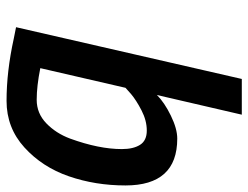

<svg xmlns="http://www.w3.org/2000/svg" viewBox="-106 -642 758 586"><g transform="rotate(90 273.0 -349.0)"><path d="M403 -511Q546 -511 546 -353Q546 -261 518 -180Q490 -99 430 -44.5Q370 10 288 10Q198 10 98 -12L63 -19L221 -708H330L270 -449Q293 -472 333 -491.5Q373 -511 403 -511ZM188 -93Q243 -82 284.5 -82Q326 -82 356.5 -111.5Q387 -141 403 -184Q435 -272 435 -342Q435 -377 422 -397.5Q409 -418 378.5 -418Q348 -418 317 -402Q286 -386 267 -370L248 -353Z"/></g></svg>

Font: Titillium Web SemiBold
Style: Italic
Weight: 600
Italic angle: -13°
Version: Version 1.002;PS 57.000;hotconv 1.0.70;makeotf.lib2.5.55311